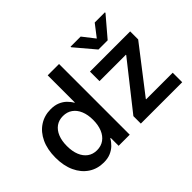

<svg xmlns="http://www.w3.org/2000/svg" viewBox="-135 -1071 1397 1397"><g transform="rotate(-45 563.5 -373.0)"><path d="M262.2 10.3Q195.8 10.3 145 -23.4Q94.2 -57.1 65.7 -118.7Q37.1 -180.2 37.1 -264.2Q37.1 -348.1 65.9 -409.7Q94.7 -471.2 145.5 -504.6Q196.3 -538.1 261.7 -538.1Q302.7 -538.1 332.5 -525.6Q362.3 -513.2 383.3 -492.9Q404.3 -472.7 417.5 -448.7H420.9V-727.5H537.6V0H423.3V-81.1H418.9Q405.3 -56.6 383.8 -35.9Q362.3 -15.1 332.3 -2.4Q302.2 10.3 262.2 10.3ZM289.6 -87.9Q332 -87.9 362.5 -109.9Q393.1 -131.8 409.4 -171.6Q425.8 -211.4 425.8 -264.6Q425.8 -317.9 409.4 -357.2Q393.1 -396.5 362.5 -418.2Q332 -439.9 289.6 -439.9Q248 -439.9 218 -418.5Q188 -397 171.9 -357.7Q155.8 -318.4 155.8 -264.6Q155.8 -210.4 171.9 -170.9Q188 -131.3 218 -109.6Q248 -87.9 289.6 -87.9ZM651.9 0V-76.7L929.2 -427.7V-431.2H657.7V-529.3H1071.3V-446.8L804.2 -101.1V-97.7H1077.6V0ZM790 -757.3 862.8 -664.1 934.6 -757.3H1039.6V-751.5L909.7 -599.1H814.9L686 -751.5V-757.3Z"/></g></svg>

Font: Inter Cardless Tabular Medium
Style: Regular
Weight: 500
Designer: Rasmus Andersson
Foundry: rsms
Version: Version 4.000;git-4fc901f